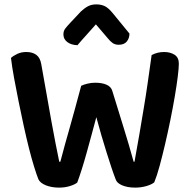

<svg xmlns="http://www.w3.org/2000/svg" viewBox="-20 -849 872 875"><path d="M414 -472Q446 -472 466.5 -462.5Q487 -453 492 -434Q507 -386 519.5 -345Q532 -304 544 -265.5Q556 -227 567 -189.5Q578 -152 589 -112H593Q605 -176 615 -236Q625 -296 635 -355Q645 -414 653.5 -474Q662 -534 671 -598Q697 -612 728 -612Q756 -612 775.5 -599.5Q795 -587 795 -559Q795 -539 790 -499Q785 -459 776.5 -409Q768 -359 756.5 -302.5Q745 -246 732.5 -192.5Q720 -139 707.5 -93Q695 -47 683 -18Q671 -8 647 -1Q623 6 596 6Q561 6 536.5 -4.5Q512 -15 507 -32Q498 -55 487.5 -86.5Q477 -118 465.5 -155Q454 -192 442 -232.5Q430 -273 419 -315Q408 -274 396.5 -231.5Q385 -189 374 -149.5Q363 -110 352 -75.5Q341 -41 332 -17Q321 -8 298.5 -1Q276 6 249 6Q215 6 189 -4.5Q163 -15 155 -32Q147 -52 135.5 -89Q124 -126 112 -173.5Q100 -221 88 -276Q76 -331 65 -385.5Q54 -440 44.5 -491.5Q35 -543 30 -585Q41 -595 59 -603.5Q77 -612 100 -612Q128 -612 145.5 -599Q163 -586 168 -557Q183 -474 194 -410.5Q205 -347 214.5 -295Q224 -243 232.5 -199Q241 -155 250 -112H255Q266 -155 276.5 -192Q287 -229 298 -268Q309 -307 321.5 -352.5Q334 -398 350 -458Q360 -463 377.5 -467.5Q395 -472 414 -472ZM417 -738Q392 -709 373 -688.5Q354 -668 333 -643Q304 -644 286.5 -657.5Q269 -671 269 -692Q269 -708 277.5 -719Q286 -730 302 -747L349 -797Q365 -812 381 -820.5Q397 -829 419 -829Q440 -829 456.5 -821.5Q473 -814 493 -790L570 -696Q570 -675 558 -660Q546 -645 521 -645Q504 -645 492.5 -653.5Q481 -662 470 -676Z"/></svg>

Font: Baloo 2 Latin SemiBold
Style: Regular
Weight: 400
Designer: Sarang Kulkarni and Ek Type
Foundry: Ek Type
Version: Version 1.001